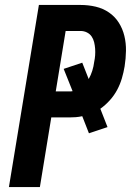

<svg xmlns="http://www.w3.org/2000/svg" viewBox="-20 -755 540 775"><path d="M16 0 137 -735H305Q337 -735 366.5 -728Q396 -721 420 -704.5Q444 -688 459.5 -663.5Q475 -639 482 -610Q489 -581 488.5 -550Q488 -519 483 -487Q479 -463 472 -439Q465 -415 453 -392.5Q441 -370 423.5 -350.5Q406 -331 385 -316L414 -242L339 -217L312 -286Q299 -283 285.5 -282Q272 -281 259 -281H187L141 0ZM205 -386H259Q262 -386 265.5 -386Q269 -386 273 -387L237 -477L312 -502L338 -436Q347 -452 352.5 -469.5Q358 -487 360 -504Q363 -518 364 -531.5Q365 -545 364 -558.5Q363 -572 360 -584.5Q357 -597 350 -607.5Q343 -618 331 -624Q319 -630 305 -630H245Z"/></svg>

Font: Iosevka SS04 Extrabold
Style: Italic
Weight: 800
Italic angle: -9°
Monospace: yes
Designer: Belleve Invis
Foundry: Belleve Invis
Version: Version 19.0.0; ttfautohint (v1.8.4)